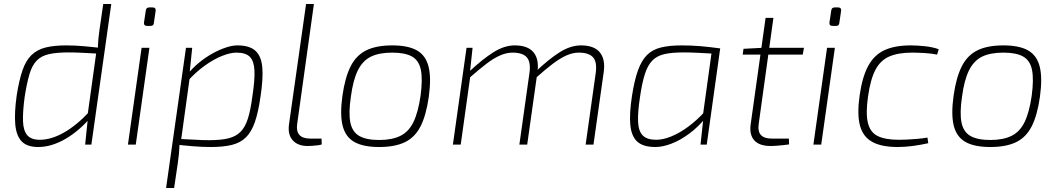

<svg xmlns="http://www.w3.org/2000/svg" viewBox="-20 -720 5270 956"><path d="M310 -494Q354 -494 403 -489.5Q452 -485 499 -479L486 -452Q431 -455 393 -457Q355 -459 320 -459Q262 -459 224 -450.5Q186 -442 163 -418.5Q140 -395 127 -351.5Q114 -308 103 -239Q93 -165 94.5 -117.5Q96 -70 115.5 -47Q135 -24 178 -24Q235 -24 298.5 -60Q362 -96 427 -166L431 -135Q404 -103 372.5 -76Q341 -49 308 -29.5Q275 -10 240 1Q205 12 170 12Q115 12 88 -16Q61 -44 56 -101Q51 -158 63 -244Q75 -321 92 -370Q109 -419 137 -446Q165 -473 207 -483.5Q249 -494 310 -494ZM534 -700 435 0H404L417 -127L414 -132L460 -463L467 -480Q468 -506 470 -527.5Q472 -549 476 -576L494 -700Z M724 -482 656 0H617L685 -482ZM740 -683Q749 -683 752.5 -678.5Q756 -674 755 -666L746 -605Q745 -591 730 -591H713Q695 -591 697 -608L706 -668Q708 -683 723 -683Z M1162 -494Q1222 -494 1251.5 -467.5Q1281 -441 1286 -385Q1291 -329 1277 -238Q1266 -161 1249 -112Q1232 -63 1204.5 -36Q1177 -9 1134.5 1.5Q1092 12 1031 12Q1009 12 985.5 11Q962 10 938 8Q914 6 890 3.5Q866 1 842 -3L855 -29Q910 -27 948 -24.5Q986 -22 1021 -22Q1079 -22 1116.5 -31Q1154 -40 1177.5 -63.5Q1201 -87 1214.5 -130Q1228 -173 1237 -243Q1249 -321 1247 -368Q1245 -415 1224.5 -436.5Q1204 -458 1157 -458Q1127 -458 1085.5 -441.5Q1044 -425 1000 -393.5Q956 -362 914 -316L910 -346Q938 -381 971 -408Q1004 -435 1038.5 -454Q1073 -473 1105 -483.5Q1137 -494 1162 -494ZM937 -482 924 -355 927 -350 881 -18 874 -1Q873 25 871 46Q869 67 865 94L847 216H807L906 -482Z M1543 -700 1460 -105Q1454 -67 1470.5 -48.5Q1487 -30 1524 -30H1581L1582 -1Q1575 2 1562 3.5Q1549 5 1535.5 6Q1522 7 1512 7Q1463 7 1437.5 -21.5Q1412 -50 1419 -101L1504 -700Z M1933 -494Q2012 -494 2056 -469Q2100 -444 2114 -388Q2128 -332 2115 -238Q2102 -146 2074 -91Q2046 -36 1996 -12Q1946 12 1868 12Q1789 12 1744.5 -13Q1700 -38 1686 -94Q1672 -150 1685 -243Q1698 -335 1726 -390Q1754 -445 1804 -469.5Q1854 -494 1933 -494ZM1933 -458Q1868 -458 1827 -438Q1786 -418 1762 -370Q1738 -322 1727 -238Q1715 -157 1724.5 -110Q1734 -63 1769 -43Q1804 -23 1868 -23Q1932 -23 1973.5 -43.5Q2015 -64 2038.5 -112Q2062 -160 2074 -243Q2085 -325 2075.5 -372Q2066 -419 2031.5 -438.5Q1997 -458 1933 -458Z M2333 -482 2320 -360 2322 -343 2274 0H2235L2303 -482ZM2543 -494Q2608 -494 2636.5 -459.5Q2665 -425 2656 -361L2605 0H2566L2616 -355Q2624 -410 2603.5 -434Q2583 -458 2532 -458Q2502 -458 2470 -444Q2438 -430 2402 -402.5Q2366 -375 2317 -332L2318 -365Q2382 -425 2436.5 -459.5Q2491 -494 2543 -494ZM2873 -494Q2938 -494 2966.5 -459.5Q2995 -425 2986 -361L2935 0H2896L2946 -355Q2954 -411 2933 -434.5Q2912 -458 2862 -458Q2832 -458 2800.5 -444Q2769 -430 2732.5 -402.5Q2696 -375 2648 -332L2649 -365Q2713 -426 2767 -460Q2821 -494 2873 -494Z M3375 -494Q3398 -494 3421.5 -493Q3445 -492 3469.5 -490Q3494 -488 3518 -485Q3542 -482 3566 -479L3549 -452Q3495 -455 3456.5 -457Q3418 -459 3383 -459Q3325 -459 3288 -450.5Q3251 -442 3228 -418.5Q3205 -395 3191 -351.5Q3177 -308 3167 -239Q3155 -162 3157 -114.5Q3159 -67 3180.5 -45.5Q3202 -24 3247 -24Q3281 -24 3322 -40.5Q3363 -57 3406.5 -89Q3450 -121 3491 -166L3495 -135Q3457 -88 3412.5 -55Q3368 -22 3324 -5Q3280 12 3243 12Q3183 12 3153.5 -14.5Q3124 -41 3118.5 -97.5Q3113 -154 3127 -244Q3139 -321 3156.5 -369.5Q3174 -418 3201 -445.5Q3228 -473 3270.5 -483.5Q3313 -494 3375 -494ZM3526 -479H3566L3499 0H3468L3481 -120L3477 -125Z M3831 -631 3758 -105Q3752 -66 3768.5 -48Q3785 -30 3822 -30H3908L3909 -1Q3896 1 3877.5 3Q3859 5 3843 6Q3827 7 3818 7Q3760 7 3735 -22Q3710 -51 3718 -103L3792 -631ZM3983 -482 3977 -448H3678L3682 -477L3777 -482Z M4137 -482 4069 0H4030L4098 -482ZM4153 -683Q4162 -683 4165.5 -678.5Q4169 -674 4168 -666L4159 -605Q4158 -591 4143 -591H4126Q4108 -591 4110 -608L4119 -668Q4121 -683 4136 -683Z M4515 -494Q4545 -494 4584 -490Q4623 -486 4654 -475L4646 -448Q4619 -454 4582 -456Q4545 -458 4522 -458Q4453 -458 4408.5 -439Q4364 -420 4339 -372.5Q4314 -325 4302 -239Q4290 -155 4301.5 -108Q4313 -61 4350.5 -42.5Q4388 -24 4456 -24Q4471 -24 4495 -25Q4519 -26 4547 -28.5Q4575 -31 4598 -35L4602 -7Q4567 1 4527 6.5Q4487 12 4450 12Q4369 12 4323 -13.5Q4277 -39 4262 -94.5Q4247 -150 4260 -243Q4273 -336 4302.5 -391Q4332 -446 4383.5 -470Q4435 -494 4515 -494Z M4976 -494Q5055 -494 5099 -469Q5143 -444 5157 -388Q5171 -332 5158 -238Q5145 -146 5117 -91Q5089 -36 5039 -12Q4989 12 4911 12Q4832 12 4787.5 -13Q4743 -38 4729 -94Q4715 -150 4728 -243Q4741 -335 4769 -390Q4797 -445 4847 -469.5Q4897 -494 4976 -494ZM4976 -458Q4911 -458 4870 -438Q4829 -418 4805 -370Q4781 -322 4770 -238Q4758 -157 4767.5 -110Q4777 -63 4812 -43Q4847 -23 4911 -23Q4975 -23 5016.5 -43.5Q5058 -64 5081.5 -112Q5105 -160 5117 -243Q5128 -325 5118.5 -372Q5109 -419 5074.5 -438.5Q5040 -458 4976 -458Z"/></svg>

Font: Exo 2 ExtraLight
Style: Italic
Weight: 250
Italic angle: -8°
Designer: Natanael Gama
Foundry: Natanael Gama
Version: Version 2.010